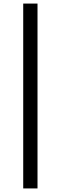

<svg xmlns="http://www.w3.org/2000/svg" viewBox="-20 -865 340 1075"><path d="M110 -845H190V190H110Z"/></svg>

Font: Eudoxus Sans
Style: Regular
Weight: 400
Designer: Stijn de Vries
Foundry: tokotype
Version: Version 2.005